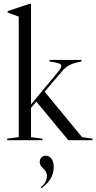

<svg xmlns="http://www.w3.org/2000/svg" viewBox="-20 -741 509 1015"><path d="M144 -16 204 -8V0H18V-8L79 -16V-653L20 -675V-682L136 -721H144V-189L286 -360Q304 -382 304 -392Q304 -401 291 -406Q278 -411 242 -416V-424H411V-416Q371 -409 348.5 -397.5Q326 -386 306 -362L216 -256L414 -16L469 -8V0H341L172 -204L144 -171ZM199 254 195 249Q228 224 228 187Q228 168 209 150.5Q190 133 190 116Q190 101 199 91.5Q208 82 222 82Q241 82 252.5 98.5Q264 115 264 142Q264 208 199 254Z"/></svg>

Font: Libre Caslon Display
Style: Regular
Weight: 400
Designer: Pablo Impallari, Rodrigo Fuenzalida
Foundry: Pablo Impallari, Rodrigo Fuenzalida
Version: Version 1.002